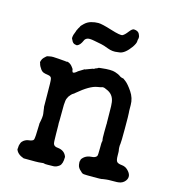

<svg xmlns="http://www.w3.org/2000/svg" viewBox="-101 -722 748 829"><g transform="rotate(15 273.5 -307.5)"><path d="M236 -416 268 -428Q274 -428 275.5 -430Q277 -432 282.5 -433.5Q288 -435 289.5 -437Q291 -439 305 -440Q347 -445 365 -439Q383 -433 387.5 -429Q392 -425 398.5 -423Q405 -421 405 -422Q405 -423 418 -413Q431 -403 449 -376.5Q467 -350 467 -319Q467 -288 468 -283Q469 -278 469 -215Q469 -152 467.5 -145.5Q466 -139 466.5 -129Q467 -119 468 -117Q469 -115 469 -94Q469 -73 474.5 -66.5Q480 -60 496.5 -58.5Q513 -57 524 -46Q549 -22 532 1Q521 15 503 17Q500 18 477 18Q454 18 448.5 19Q443 20 437 20.5Q431 21 429.5 22Q428 23 391.5 23Q355 23 348.5 22Q342 21 339 18Q336 15 334 13Q320 2 318 -12Q316 -26 317.5 -29.5Q319 -33 319.5 -34Q320 -35 319 -35V-36Q333 -57 360 -59Q380 -60 385 -70Q387 -74 387 -103.5Q387 -133 388 -133.5Q389 -134 389 -138.5Q389 -143 388 -143.5Q387 -144 387 -179Q387 -214 387.5 -214Q388 -214 388 -216Q388 -218 387.5 -218.5Q387 -219 387 -259.5Q387 -300 385 -310Q380 -345 348 -357Q343 -359 340 -360.5Q337 -362 332 -362Q327 -362 326.5 -361Q326 -360 307 -357Q275 -352 223 -308Q218 -303 214.5 -301.5Q211 -300 205 -293.5Q199 -287 197 -283.5Q195 -280 193 -275Q189 -268 188 -245Q188 -178 187.5 -174Q187 -170 187 -163.5Q187 -157 187.5 -154Q188 -151 188 -113Q188 -75 191 -70Q195 -60 211 -59Q239 -56 249 -34L251 -29Q251 3 238.5 12.5Q226 22 214 22.5Q202 23 187.5 23Q173 23 172.5 22Q172 21 166 21Q160 21 156 22Q145 24 80 23Q51 13 44 -8V-10Q45 -10 45 -17.5Q45 -25 47 -30Q49 -35 50 -38.5Q51 -42 59 -49Q70 -57 81 -58Q99 -60 102.5 -67Q106 -74 107 -133V-140Q114 -172 112 -184.5Q110 -197 109.5 -202Q109 -207 108.5 -210Q108 -213 107.5 -214Q107 -215 107 -272.5Q107 -330 105 -338Q104 -350 88.5 -352Q73 -354 66.5 -357Q60 -360 55.5 -366Q51 -372 47.5 -378.5Q44 -385 43 -390Q42 -395 41 -395Q40 -395 42.5 -403.5Q45 -412 51 -418Q57 -424 59.5 -426Q62 -428 63.5 -429Q65 -430 65.5 -429.5Q66 -429 76 -431.5Q86 -434 113 -431.5Q140 -429 143.5 -429Q147 -429 151 -428L155 -429Q167 -426 176 -415.5Q185 -405 185 -401Q185 -397 187 -393Q190 -385 205 -397Q209 -400 208 -400L234 -416L237 -417ZM397 -638Q415 -637 421 -625Q422 -624 425 -615V-614Q426 -612 425 -604Q423 -600 423 -591.5Q423 -583 411 -565Q385 -529 362 -526Q359 -526 353 -525Q331 -521 309 -529.5Q287 -538 276 -540Q265 -542 242.5 -546.5Q220 -551 211 -547Q202 -543 199 -535Q190 -514 178 -509L174 -508Q174 -508 169 -509Q157 -510 151 -525Q149 -528 148 -530.5Q147 -533 148 -540Q149 -547 149.5 -547.5Q150 -548 151 -551.5Q152 -555 154 -559.5Q156 -564 156 -565Q156 -566 157 -568.5Q158 -571 158 -571Q158 -571 160 -574.5Q162 -578 162 -579Q162 -580 165 -584Q168 -588 168 -590Q168 -592 180.5 -604Q193 -616 209 -620.5Q225 -625 241 -625Q257 -625 301.5 -611Q346 -597 355 -601.5Q364 -606 376.5 -622.5Q389 -639 397 -638Z"/></g></svg>

Font: TT2020 Style E
Style: Regular
Weight: 400
Version: Version 00.2